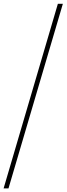

<svg xmlns="http://www.w3.org/2000/svg" viewBox="-64 -788 361 1040"><path d="M-44.5 232.5 249.5 -767.5H276.5L-18 232.5Z"/></svg>

Font: Newsreader Display ExtraLight
Style: Italic
Weight: 275
Italic angle: -17°
Designer: Hugues Gentile
Foundry: Production Type
Version: Version 1.002